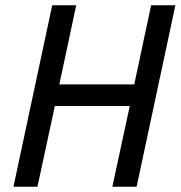

<svg xmlns="http://www.w3.org/2000/svg" viewBox="-20 -708 685 728"><path d="M31 0 178 -688H269L205 -388H489L553 -688H645L498 0H406L472 -306H188L122 0Z"/></svg>

Font: Saira Semi Condensed
Style: Italic
Weight: 400
Width: 4
Italic angle: -12°
Designer: Hector Gatti with collaboration of the Omnibus-Type team
Foundry: Omnibus-Type
Version: Version 1.001; ttfautohint (v1.8)